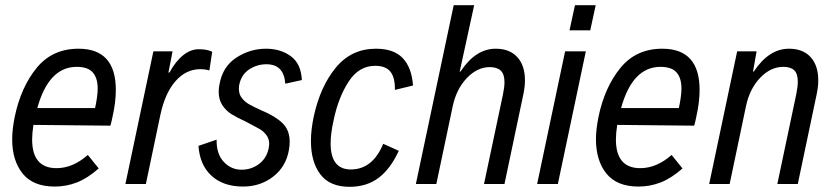

<svg xmlns="http://www.w3.org/2000/svg" viewBox="-20 -710 3212 741"><path d="M427 -363Q427 -315 414 -258Q409 -233 406 -225L109 -228Q104 -195 104 -172Q104 -61 198 -61Q261 -61 319 -112L361 -60Q318 -22 277 -6Q236 10 191 10Q108 10 67.5 -40Q27 -90 27 -173Q27 -210 37 -260Q61 -374 121.5 -448Q182 -522 283 -522Q427 -522 427 -363ZM124 -293H347Q357 -340 357 -368Q357 -409 338 -430.5Q319 -452 276 -452Q168 -452 124 -293Z M572 -512H646L630 -430H634Q658 -474 687 -497Q716 -520 747 -520Q781 -520 799 -510L788 -438Q772 -443 753 -443Q698 -443 657.5 -397Q617 -351 599 -267L543 0H464Z M746 -147 816 -171Q815 -116 843.5 -85.5Q872 -55 912 -55Q950 -55 979.5 -77Q1009 -99 1017 -138Q1019 -150 1019 -154Q1019 -175 1007.5 -189.5Q996 -204 983 -211.5Q970 -219 930 -240Q895 -256 874 -269Q853 -282 838.5 -303.5Q824 -325 824 -356Q824 -369 827 -384Q839 -453 892 -487.5Q945 -522 1007 -522Q1063 -522 1102.5 -493Q1142 -464 1145 -401L1081 -387Q1076 -462 1008 -462Q972 -462 941.5 -442Q911 -422 903 -381Q902 -376 902 -367Q902 -346 913.5 -331.5Q925 -317 940.5 -308Q956 -299 989 -284Q1042 -262 1070 -235Q1098 -208 1098 -163Q1098 -148 1095 -131Q1084 -67 1034.5 -28.5Q985 10 918 10Q842 10 796.5 -31.5Q751 -73 746 -147Z M1180 -166Q1180 -209 1191 -261Q1216 -376 1276 -449Q1336 -522 1431 -522Q1500 -522 1534.5 -485.5Q1569 -449 1574 -380L1504 -363Q1505 -410 1487 -433Q1469 -456 1428 -456Q1365 -456 1325.5 -395Q1286 -334 1268 -248Q1256 -195 1256 -157Q1256 -56 1334 -56Q1418 -56 1459 -155L1519 -128Q1487 -58 1441 -23.5Q1395 11 1329 11Q1253 11 1216.5 -37Q1180 -85 1180 -166Z M1731 -690H1810L1754 -433L1758 -435Q1816 -522 1893 -522Q1947 -522 1976.5 -489.5Q2006 -457 2006 -400Q2006 -376 2000 -347L1927 0H1848L1921 -345Q1927 -374 1927 -393Q1927 -424 1912.5 -437.5Q1898 -451 1870 -451Q1822 -451 1781.5 -408.5Q1741 -366 1727 -299L1664 0H1585Z M2199 -690H2279L2258 -593H2178ZM2161 -512H2241L2133 0H2053Z M2680 -363Q2680 -315 2667 -258Q2662 -233 2659 -225L2362 -228Q2357 -195 2357 -172Q2357 -61 2451 -61Q2514 -61 2572 -112L2614 -60Q2571 -22 2530 -6Q2489 10 2444 10Q2361 10 2320.5 -40Q2280 -90 2280 -173Q2280 -210 2290 -260Q2314 -374 2374.5 -448Q2435 -522 2536 -522Q2680 -522 2680 -363ZM2377 -293H2600Q2610 -340 2610 -368Q2610 -409 2591 -430.5Q2572 -452 2529 -452Q2421 -452 2377 -293Z M2825 -512H2900L2886 -433L2890 -435Q2948 -522 3025 -522Q3079 -522 3108.5 -489.5Q3138 -457 3138 -400Q3138 -376 3132 -347L3059 0H2980L3053 -346Q3059 -375 3059 -395Q3059 -426 3045 -439Q3031 -452 3003 -452Q2954 -452 2913.5 -409.5Q2873 -367 2859 -300L2796 0H2717Z"/></svg>

Font: Decalotype
Style: Italic
Weight: 400
Italic angle: -12°
Designer: Alfredo Marco Pradil
Foundry: Alfredo Marco Pradil
Version: Version 1.0